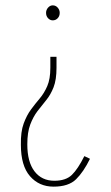

<svg xmlns="http://www.w3.org/2000/svg" viewBox="-20 -574 415 717"><path d="M177 -554Q188 -554 195.5 -545.5Q203 -537 203 -526Q203 -514 195.5 -506Q188 -498 177 -498Q167 -498 159.5 -506Q152 -514 152 -526Q152 -537 159.5 -545.5Q167 -554 177 -554ZM191 -362V-321Q191 -276 180 -248Q169 -220 152.5 -200Q136 -180 120 -159Q104 -138 93 -109Q82 -80 82 -35Q82 31 109 66Q136 101 183 101Q226 101 248.5 79Q271 57 295 9L316 19Q292 68 264 95.5Q236 123 180 123Q126 123 92 84Q58 45 58 -33Q57 -82 68.5 -113Q80 -144 96 -165.5Q112 -187 128.5 -206.5Q145 -226 156.5 -252.5Q168 -279 168 -321V-362Z"/></svg>

Font: Inconsolata Condensed ExtraLight
Style: Regular
Weight: 200
Width: 3
Monospace: yes
Designer: Raph Levien, Cyreal, Brenton Simpson
Foundry: Raph Levien, Cyreal, Google
Version: Version 3.100; ttfautohint (v1.8.4.7-5d5b)